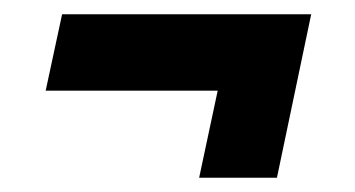

<svg xmlns="http://www.w3.org/2000/svg" viewBox="-20 -319 497 269"><path d="M259 -70 285 -192H44L67 -299H416L368 -70Z"/></svg>

Font: Saira Condensed
Style: Bold Italic
Weight: 700
Width: 3
Italic angle: -12°
Designer: Hector Gatti with collaboration of the Omnibus-Type team
Foundry: Omnibus-Type
Version: Version 1.101